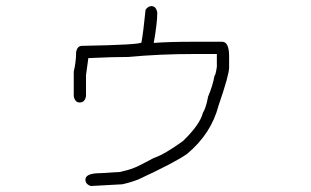

<svg xmlns="http://www.w3.org/2000/svg" viewBox="-20 -456 1040 642"><path d="M486.3 -435.5Q502 -435.5 505.9 -414.1Q505.9 -378.9 494.1 -312.5Q546.4 -316.4 625 -316.4H722.7Q746.1 -316.4 746.1 -267.6V-230.5Q746.1 -205.1 710.9 -103.5Q686.5 -8.8 605.5 58.6Q564 87.9 441.4 144.5Q416 154.3 388.7 160.2L283.2 166Q265.6 159.7 265.6 144.5Q265.6 123 316.4 123Q374 119.1 378.9 119.1H380.9Q408.2 113.3 427.7 105.5Q440.9 101.1 494.1 72.3Q529.8 60.5 591.8 15.6Q648.4 -39.1 658.2 -78.1Q668.9 -95.2 675.8 -132.8Q691.4 -169.4 697.3 -203.1Q700.7 -203.1 705.1 -232.4V-275.4H627Q513.2 -275.4 410.2 -265.6Q357.4 -265.6 275.4 -261.7L267.6 -205.1V-134.8Q264.2 -113.3 246.1 -113.3Q230.5 -113.3 226.6 -134.8V-216.8Q234.4 -249.5 234.4 -279.3V-281.2Q238.3 -302.7 253.9 -302.7Q453.1 -306.2 453.1 -314.5Q459 -346.7 466.8 -423.8Q475.6 -435.5 486.3 -435.5Z"/></svg>

Font: CEF Fonts CJK
Style: Regular
Weight: 400
Designer: PartyBoss (派对大魔王)
Version: Release 2.25